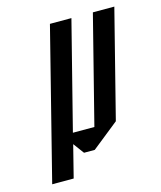

<svg xmlns="http://www.w3.org/2000/svg" viewBox="-93 -569 604 720"><g transform="rotate(-15 209.0 -208.5)"><path d="M145.8 -83.3H229.2L335 -500H418.3L312.5 -83.3L208.3 0H166.7L135.8 -41.7L104.2 83.3H20.8L168.3 -500H251.7Z"/></g></svg>

Font: Yulong
Style: Italic
Weight: 400
Italic angle: -14.25°
Designer: GGBotNet
Foundry: f0n7.com
Version: 1.00